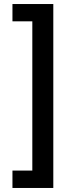

<svg xmlns="http://www.w3.org/2000/svg" viewBox="-20 -786 363 948"><path d="M41.5 142.1V56.2H139.6V-680.7H41.5V-766.1H243.2V142.1Z"/></svg>

Font: Inter 28pt Medium
Style: Regular
Weight: 500
Designer: Rasmus Andersson
Foundry: rsms
Version: Version 4.001;git-66647c0bb